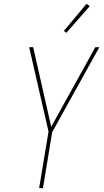

<svg xmlns="http://www.w3.org/2000/svg" viewBox="-20 -981 540 1001"><path d="M184 0 233 -295 132 -735H153L247 -320L477 -735H498L252 -292L204 0ZM326 -810 313 -820 431 -961 448 -949Z"/></svg>

Font: Iosevka Thin Oblique
Style: Regular
Weight: 100
Italic angle: -9°
Monospace: yes
Designer: Belleve Invis
Foundry: Belleve Invis
Version: Version 32.5.0; ttfautohint (v1.8.4)